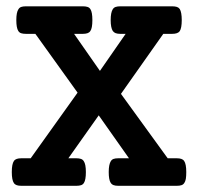

<svg xmlns="http://www.w3.org/2000/svg" viewBox="-20 -600 640 620"><path d="M230.5 -300.8 94.2 -490.7H63.5Q54.2 -490.7 48.3 -492.7Q42.5 -494.6 39.1 -500Q32.7 -509.8 32.7 -535.2Q32.7 -560.5 39.6 -570.3Q43 -575.7 48.6 -577.6Q54.2 -579.6 63.5 -579.6H247.6Q256.8 -579.6 262.7 -577.6Q268.6 -575.7 272 -570.3Q278.3 -560.5 278.3 -535.2Q278.3 -508.3 271.5 -499.5Q268.1 -494.6 262.2 -492.7Q256.3 -490.7 247.6 -490.7H219.2L302.7 -371.1L385.7 -490.7H368.2Q359.4 -490.7 353.5 -492.9Q347.7 -495.1 344.2 -500Q337.4 -510.7 337.4 -535.2Q337.4 -559.6 344.2 -570.3Q347.7 -575.7 353.5 -577.6Q359.4 -579.6 368.2 -579.6H536.1Q545.4 -579.6 551.3 -577.6Q557.1 -575.7 560.5 -570.8Q566.9 -560.1 566.9 -535.2Q566.9 -508.8 560.1 -499Q553.7 -490.7 536.1 -490.7H507.3L370.6 -296.9L521.5 -88.9H550.8Q559.6 -88.9 565.4 -86.9Q571.3 -85 574.7 -80.1Q581.5 -70.3 581.5 -44.4Q581.5 -30.8 580.1 -22.5Q578.6 -14.2 575.2 -9.3Q571.8 -3.9 565.9 -2Q560.1 0 550.8 0H361.8Q352.5 0 346.7 -2.2Q340.8 -4.4 337.4 -9.8Q331.1 -19.5 331.1 -44.4Q331.1 -68.8 337.9 -79.6Q341.3 -85 346.9 -86.9Q352.5 -88.9 361.8 -88.9H396.5L298.8 -227.5L200.7 -88.9H226.6Q235.4 -88.9 241.2 -86.9Q247.1 -85 250.5 -79.6Q257.3 -69.8 257.3 -44.4Q257.3 -19 251 -9.3Q247.6 -3.9 241.7 -2Q235.8 0 226.6 0H48.8Q40 0 34.2 -2Q28.3 -3.9 24.9 -8.8Q18.1 -18.6 18.1 -44.4Q18.1 -70.3 24.9 -80.1Q28.3 -85 34.2 -86.9Q40 -88.9 48.8 -88.9H79.1Z"/></svg>

Font: Courier Prime SemiBold
Style: Regular
Weight: 600
Designer: Alan Dague-Greene
Foundry: Quote-Unquote Apps
Version: Version 1.202